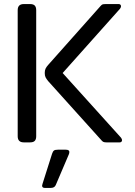

<svg xmlns="http://www.w3.org/2000/svg" viewBox="-20 -700 662 944"><path d="M67 -30V-650Q67 -680 97 -680H128Q144 -680 151 -672.5Q158 -665 158 -650V-30Q158 -15 151 -7.5Q144 0 128 0H97Q67 0 67 -30ZM479 -10 217 -301Q208 -312 204 -320Q200 -328 200 -341Q200 -354 204 -362.5Q208 -371 217 -381L474 -670Q480 -677 484.5 -678.5Q489 -680 502 -680H564Q569 -680 572 -677Q575 -674 575 -669Q575 -664 570 -657L288 -341L575 -23Q580 -16 580 -11Q580 -6 577 -3Q574 0 569 0H503Q494 0 489 -2Q484 -4 479 -10ZM187 213 189 204 236 56Q240 44 245.5 40Q251 36 265 36H303Q321 36 321 47Q321 53 318 60L254 210Q248 224 229 224H201Q187 224 187 213Z"/></svg>

Font: Mitr Light
Style: Regular
Weight: 300
Designer: Thanarat Vachiruckul
Foundry: Cadson Demak
Version: Version 1.002